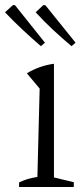

<svg xmlns="http://www.w3.org/2000/svg" viewBox="-51 -745 334 765"><path d="M25 0V-18Q41 -26 59 -31.5Q77 -37 98 -40L107 -392L56 -453Q81 -468 108 -477.5Q135 -487 164 -491V-38L243 -19V0ZM112 -561Q75 -593 39 -626.5Q3 -660 -31 -696L1 -725L9 -724L128 -575ZM234 -561Q196 -593 160 -626.5Q124 -660 91 -696L122 -725L130 -724L250 -575Z"/></svg>

Font: Piazzolla Light
Style: Regular
Weight: 300
Designer: Juan Pablo del Peral
Foundry: Huerta Tipografica
Version: Version 1.330